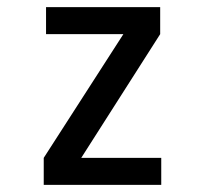

<svg xmlns="http://www.w3.org/2000/svg" viewBox="-20 -520 590 540"><path d="M103 0V-76L327 -424H109.5V-500H430.5V-424L208.5 -76H433.5V0Z"/></svg>

Font: Trispace SemiCondensed
Style: Regular
Weight: 400
Width: 4
Designer: Tyler Finck
Foundry: Etcetera Type Company
Version: Version 1.210; ttfautohint (v1.8.3)